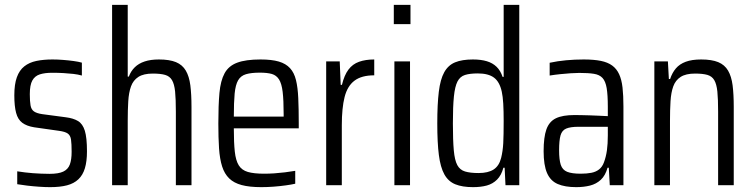

<svg xmlns="http://www.w3.org/2000/svg" viewBox="-20 -763 3105 791"><path d="M186.5 8Q165 8 140.2 6.2Q115.4 4.5 92 1.7Q68.7 -1.1 51 -4.1V-57.2Q66.9 -54.7 83.1 -52.7Q99.3 -50.7 115.7 -49.5Q132.1 -48.3 149.3 -47.6Q166.5 -46.8 184 -46.8Q221.2 -46.8 240.7 -56.1Q260.3 -65.4 267.7 -85.3Q275.1 -105.2 275.1 -137.3Q275.1 -170.5 272.6 -187.7Q270.2 -204.9 259.3 -212.8Q248.4 -220.7 222.6 -224.1L120.7 -238.6Q89.8 -243.6 71.7 -257.2Q53.5 -270.8 46.3 -298.2Q39 -325.6 39 -370.3Q39 -416.1 49.5 -444.9Q59.9 -473.7 80.2 -489.7Q100.5 -505.8 129.8 -511.9Q159.1 -518 196.4 -518Q217.5 -518 239.8 -516.2Q262.2 -514.5 282.7 -511.7Q303.3 -508.9 317.3 -504.9V-451.8Q301.3 -456.3 282.3 -458.5Q263.3 -460.7 241.7 -461.9Q220.1 -463.2 195.2 -463.2Q164.8 -463.2 144.3 -456.7Q123.8 -450.3 113.3 -431.6Q102.8 -412.9 102.8 -375.1Q102.8 -346 105.8 -329Q108.7 -312 119.8 -304.1Q130.9 -296.2 153.7 -292.8L250.8 -279.9Q282.1 -276 301.4 -264.4Q320.7 -252.8 329.5 -224.3Q338.3 -195.8 338.3 -139.5Q338.3 -98.3 329.8 -70Q321.3 -41.6 302.9 -24.3Q284.6 -7 256.1 0.5Q227.5 8 186.5 8Z M441.8 0V-743H506.2V-447.3H510.7Q519.3 -470.3 535.3 -485.9Q551.3 -501.6 575.9 -509.8Q600.5 -518 634.6 -518Q678.3 -518 705 -507Q731.6 -495.9 745.5 -472.1Q759.4 -448.4 764.2 -411.5Q768.9 -374.5 768.9 -322.7V0H704.5V-302.5Q704.5 -354.7 701.4 -385.8Q698.2 -416.8 688.6 -432.9Q679.1 -449 660.1 -454.5Q641.2 -459.9 609.7 -459.9Q571.5 -459.9 550.2 -446.2Q528.8 -432.4 519.7 -407.1Q510.6 -381.7 508.4 -345.8Q506.2 -309.9 506.2 -265.1V0Z M1056.5 8Q1007.7 8 975.6 -0.6Q943.5 -9.2 924.2 -28Q904.8 -46.8 895.1 -77.3Q885.4 -107.9 882.4 -151.6Q879.5 -195.3 879.5 -254Q879.5 -328.5 884 -379.5Q888.6 -430.5 905.2 -461Q921.7 -491.5 957 -504.7Q992.3 -518 1053.3 -518Q1099.5 -518 1128.7 -509.4Q1157.8 -500.8 1174.8 -482.2Q1191.9 -463.7 1199.4 -433.1Q1206.9 -402.6 1208.8 -358.4Q1210.8 -314.2 1210.8 -255.5V-234.3H943.3Q943.3 -175.3 947.3 -138.5Q951.3 -101.7 963.7 -81.8Q976.1 -61.9 1001.1 -54.6Q1026.1 -47.4 1068.2 -47.4Q1088.1 -47.4 1109.6 -48.8Q1131.2 -50.3 1153.6 -53Q1176.1 -55.7 1196.3 -59.2V-6.1Q1180.8 -2.5 1157.3 0.7Q1133.7 4 1107.7 6Q1081.6 8 1056.5 8ZM1148.6 -262V-292.2Q1148.6 -350.2 1144.5 -384.4Q1140.4 -418.6 1129.6 -435.7Q1118.8 -452.8 1099.9 -458.3Q1080.9 -463.7 1050.8 -463.7Q1015.1 -463.7 993.5 -457.3Q971.8 -450.9 961 -432.2Q950.2 -413.4 946.7 -377.6Q943.3 -341.8 943.3 -282.6H1168.3Z M1323.8 0V-510H1379.6L1383.6 -413.4H1388.7Q1398.3 -453.3 1415.5 -476.2Q1432.6 -499.1 1459.3 -508.5Q1485.9 -518 1521.8 -518V-452.7Q1469.6 -452.7 1440.5 -430.7Q1411.3 -408.8 1399.7 -363.4Q1388.2 -318 1388.2 -247V0Z M1602.4 -663.5V-743H1671.1V-663.5ZM1604.8 0V-510H1669.2V0Z M1928.7 8Q1884.5 8 1855.7 -3.8Q1826.8 -15.5 1810.7 -44.6Q1794.5 -73.6 1788 -124.6Q1781.5 -175.5 1781.5 -254.5Q1781.5 -333.4 1787.8 -384.9Q1794 -436.4 1810.2 -465.4Q1826.4 -494.5 1854.9 -506.2Q1883.5 -518 1928.2 -518Q1961.4 -518 1985.4 -510.8Q2009.5 -503.6 2025.7 -487.9Q2041.9 -472.3 2050.5 -446.4H2055V-743H2119.3V0H2062.5L2059 -72H2053.9Q2045.5 -40.7 2027.8 -23.1Q2010.1 -5.5 1985.5 1.3Q1960.9 8 1928.7 8ZM1951.5 -50.1Q1991.2 -50.1 2013.7 -64.8Q2036.3 -79.5 2044.6 -112.5Q2051.5 -140.1 2053.3 -173.3Q2055 -206.5 2055 -264.1Q2055 -305.5 2053.3 -335.8Q2051.5 -366 2047.2 -385.3Q2038.4 -425.9 2015.1 -443.2Q1991.8 -460.5 1948.5 -460.5Q1915.6 -460.5 1895.5 -454.1Q1875.3 -447.7 1864.7 -427.2Q1854.2 -406.7 1850 -365.6Q1845.8 -324.5 1845.8 -255Q1845.8 -185.5 1849.5 -144.1Q1853.2 -102.8 1864 -82.8Q1874.8 -62.8 1896 -56.5Q1917.1 -50.1 1951.5 -50.1Z M2353.8 8Q2307.5 8 2277.7 -4.9Q2247.8 -17.8 2233.7 -50.1Q2219.6 -82.4 2219.6 -140.2Q2219.6 -197.8 2231.1 -230.1Q2242.7 -262.4 2270.2 -275.7Q2297.7 -289 2346.2 -289Q2358.1 -289 2374.3 -288.7Q2390.6 -288.5 2409.2 -287.8Q2427.9 -287.1 2446.9 -286.3Q2466 -285.5 2484.1 -284.5V-322.9Q2484.1 -371.8 2479.4 -400Q2474.6 -428.2 2462.3 -441.7Q2449.9 -455.3 2426.8 -458.9Q2403.8 -462.6 2366.7 -462.6Q2351.3 -462.6 2330.8 -461.2Q2310.3 -459.7 2288.3 -457.5Q2266.4 -455.3 2244.5 -451.8V-504.4Q2277.1 -511.5 2312.2 -514.7Q2347.3 -518 2384.8 -518Q2426.5 -518 2455.2 -512.2Q2483.8 -506.4 2502.1 -493Q2520.4 -479.7 2530.7 -457.3Q2541 -435 2544.7 -402.3Q2548.4 -369.5 2548.4 -324.6V0H2492.1L2488.1 -72H2483Q2473.9 -39.7 2455.3 -22.4Q2436.6 -5 2410.8 1.5Q2385 8 2353.8 8ZM2372.3 -47.4Q2397.7 -47.4 2416.2 -51.1Q2434.8 -54.7 2448 -65Q2461.3 -75.3 2468.2 -94.3Q2476.6 -116.8 2480.4 -143.6Q2484.1 -170.5 2484.1 -205.1V-240.7H2363.4Q2329.9 -240.7 2312.4 -233.2Q2295 -225.8 2289.2 -205Q2283.4 -184.3 2283.4 -144Q2283.4 -105 2290.2 -84.1Q2297.1 -63.1 2316.5 -55.2Q2335.9 -47.4 2372.3 -47.4Z M2675.8 0V-510H2731.6L2735.6 -437.4H2740.7Q2749.3 -463.4 2764.6 -481.3Q2779.8 -499.2 2805.2 -508.6Q2830.6 -518 2868.6 -518Q2912.3 -518 2939 -507Q2965.6 -495.9 2979.5 -472.1Q2993.4 -448.4 2998.2 -411.5Q3002.9 -374.5 3002.9 -322.7V0H2938.5V-302.5Q2938.5 -354.7 2935.4 -385.8Q2932.2 -416.8 2922.6 -432.9Q2913.1 -449 2894.1 -454.5Q2875.2 -459.9 2843.7 -459.9Q2805.5 -459.9 2784.2 -446.2Q2762.8 -432.4 2753.7 -407.1Q2744.6 -381.7 2742.4 -345.8Q2740.2 -309.9 2740.2 -265.1V0Z"/></svg>

Font: Saira Thin Condensed
Style: Regular
Weight: 100
Width: 3
Version: Version 1.101